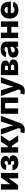

<svg xmlns="http://www.w3.org/2000/svg" viewBox="2590 -3178 796 6015"><g transform="rotate(-90 2987.5 -171.0)"><path d="M577.1 0H407.7V-290H404.8L195.3 0H54.7V-541H224.1V-253.4H227.1L433.6 -541H577.1Z M893.1 7.8Q818.4 7.8 767.1 -17.3Q715.8 -42.5 689.2 -84.5Q662.6 -126.5 662.6 -177.2H827.1Q827.1 -152.3 844.7 -137.7Q862.3 -123 890.6 -123Q919.9 -123 937 -137.2Q954.1 -151.4 954.1 -173.3Q954.1 -198.7 935.3 -212.2Q916.5 -225.6 882.8 -225.6H837.4V-321.8H882.8Q913.6 -321.8 931.9 -335Q950.2 -348.1 950.2 -373.5Q950.2 -395 934.8 -409.2Q919.4 -423.3 893.1 -423.3Q866.2 -423.3 849.6 -410.4Q833 -397.5 833 -375H672.4Q672.4 -424.8 700.2 -464.1Q728 -503.4 778.3 -526.1Q828.6 -548.8 895.5 -548.8Q959 -548.8 1007.1 -528.6Q1055.2 -508.3 1082.5 -473.1Q1109.9 -438 1109.9 -392.6Q1109.9 -345.2 1077.9 -316.2Q1045.9 -287.1 996.6 -282.7V-281.2Q1062 -274.9 1095.5 -240Q1128.9 -205.1 1128.9 -155.8Q1128.9 -108.4 1099.1 -71.3Q1069.3 -34.2 1016.1 -13.2Q962.9 7.8 893.1 7.8Z M1211.9 0V-541H1381.8V-327.6H1418L1556.2 -541H1753.4L1568.4 -271L1754.9 0H1555.7L1430.2 -195.8H1381.8V0Z M1820.8 193.4 1852.5 68.4 1882.3 72.8Q1911.1 79.6 1931.9 75.9Q1952.6 72.3 1964.1 58.8Q1975.6 45.4 1975.6 23.4L1976.6 0.5L1773.9 -541H1953.1L2033.7 -278.8Q2049.8 -225.1 2060.1 -170.9Q2070.3 -116.7 2083.5 -55.7H2046.4Q2059.6 -116.7 2072.8 -171.1Q2085.9 -225.6 2103 -278.8L2189 -541H2365.7L2138.2 60.1Q2121.1 104.5 2094.7 137.7Q2068.4 170.9 2028.3 189.2Q1988.3 207.5 1929.7 207.5Q1898.9 207.5 1870.1 203.6Q1841.3 199.7 1820.8 193.4Z M2939.9 -541V0H2770V-409.2H2599.6V0H2429.7V-541Z M3032.2 193.4 3064 68.4 3093.8 72.8Q3122.6 79.6 3143.3 75.9Q3164.1 72.3 3175.5 58.8Q3187 45.4 3187 23.4L3188 0.5L2985.4 -541H3164.6L3245.1 -278.8Q3261.2 -225.1 3271.5 -170.9Q3281.7 -116.7 3294.9 -55.7H3257.8Q3271 -116.7 3284.2 -171.1Q3297.4 -225.6 3314.5 -278.8L3400.4 -541H3577.1L3349.6 60.1Q3332.5 104.5 3306.2 137.7Q3279.8 170.9 3239.7 189.2Q3199.7 207.5 3141.1 207.5Q3110.4 207.5 3081.5 203.6Q3052.7 199.7 3032.2 193.4Z M3641.1 0V-541H3875.5Q3980.5 -541 4041 -503.9Q4101.6 -466.8 4101.6 -394.5Q4101.6 -352.1 4069.1 -321.8Q4036.6 -291.5 3974.1 -281.2Q4027.8 -278.3 4062.7 -259.3Q4097.7 -240.2 4115 -211.4Q4132.3 -182.6 4132.3 -148.9Q4132.3 -101.6 4107.2 -68.1Q4082 -34.7 4033 -17.3Q3983.9 0 3912.1 0ZM3799.3 -123.5H3910.6Q3939 -123.5 3954.8 -137Q3970.7 -150.4 3970.7 -173.8Q3970.7 -198.7 3954.8 -213.1Q3939 -227.5 3910.6 -227.5H3799.3ZM3799.3 -319.8H3880.4Q3909.7 -319.8 3926 -332.8Q3942.4 -345.7 3942.4 -367.7Q3942.4 -390.1 3924.6 -402.6Q3906.7 -415 3875.5 -415H3799.3Z M4370.1 9.8Q4318.4 9.8 4277.6 -8.1Q4236.8 -25.9 4213.9 -61.3Q4190.9 -96.7 4190.9 -150.4Q4190.9 -195.3 4206.8 -226.3Q4222.7 -257.3 4251 -276.6Q4279.3 -295.9 4315.7 -305.9Q4352.1 -315.9 4393.6 -319.3Q4439.9 -323.7 4468.3 -328.1Q4496.6 -332.5 4509.5 -341.8Q4522.5 -351.1 4522.5 -367.7V-369.6Q4522.5 -388.2 4513.7 -400.9Q4504.9 -413.6 4488.5 -420.7Q4472.2 -427.7 4448.7 -427.7Q4425.3 -427.7 4407.2 -420.7Q4389.2 -413.6 4377.7 -400.9Q4366.2 -388.2 4361.8 -371.1L4207 -387.7Q4216.8 -436 4248 -472.2Q4279.3 -508.3 4330.3 -528.3Q4381.3 -548.3 4451.2 -548.3Q4502.4 -548.3 4546.6 -536.4Q4590.8 -524.4 4623.3 -501.2Q4655.8 -478 4673.8 -444.3Q4691.9 -410.6 4691.9 -366.7V0H4531.2V-75.7H4527.3Q4512.2 -47.9 4490 -28.8Q4467.8 -9.8 4438 0Q4408.2 9.8 4370.1 9.8ZM4421.9 -103Q4450.7 -103 4473.6 -114.3Q4496.6 -125.5 4510.3 -145.8Q4523.9 -166 4523.9 -192.9V-244.1Q4516.6 -240.7 4505.9 -237.3Q4495.1 -233.9 4482.4 -231.2Q4469.7 -228.5 4456.3 -226.3Q4442.9 -224.1 4430.2 -222.2Q4405.8 -218.8 4388.2 -210.4Q4370.6 -202.1 4361.3 -189.2Q4352.1 -176.3 4352.1 -158.2Q4352.1 -140.1 4361.1 -127.9Q4370.1 -115.7 4385.7 -109.4Q4401.4 -103 4421.9 -103Z M5202.6 -344.2V-212.4H4922.9V-344.2ZM4971.7 -541V0H4801.8V-541ZM5323.7 -541V0H5153.8V-541Z M5685.5 10.3Q5601.1 10.3 5539.6 -23.7Q5478 -57.6 5445.1 -120.1Q5412.1 -182.6 5412.1 -268.6Q5412.1 -352.1 5445.1 -415Q5478 -478 5538.3 -513.2Q5598.6 -548.3 5679.7 -548.3Q5737.3 -548.3 5785.4 -530Q5833.5 -511.7 5868.9 -476.3Q5904.3 -440.9 5923.6 -389.6Q5942.9 -338.4 5942.9 -272V-229H5471.2V-328.6H5861.8L5782.7 -305.2Q5782.7 -342.8 5771.2 -369.4Q5759.8 -396 5737.3 -410.4Q5714.8 -424.8 5681.6 -424.8Q5648.4 -424.8 5625.7 -410.4Q5603 -396 5591.1 -369.9Q5579.1 -343.8 5579.1 -308.1V-236.3Q5579.1 -195.8 5592.5 -168Q5606 -140.1 5630.9 -126.5Q5655.8 -112.8 5689 -112.8Q5712.4 -112.8 5731.2 -119.1Q5750 -125.5 5763.4 -138.2Q5776.9 -150.9 5783.7 -168.5L5935.5 -147.9Q5922.9 -100.1 5888.9 -64.5Q5855 -28.8 5803.5 -9.3Q5752 10.3 5685.5 10.3Z"/></g></svg>

Font: Inter 17pt ExtraBold
Style: Regular
Weight: 800
Version: Version 4.001;git-66647c0bb